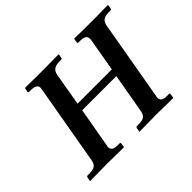

<svg xmlns="http://www.w3.org/2000/svg" viewBox="-134 -877 1109 1109"><g transform="rotate(-45 421.0 -322.5)"><path d="M629 -569Q630 -572 630 -575.5Q630 -579 630 -582Q630 -613 582 -613H568Q559 -613 561 -621L565 -645L567 -646Q567 -646 582.5 -646Q598 -646 621 -645.5Q644 -645 666.5 -645Q689 -645 704 -645Q717 -645 739.5 -645Q762 -645 785 -645.5Q808 -646 824 -646Q840 -646 840 -646L842 -645L838 -621Q836 -613 829 -613H814Q783 -613 769.5 -601.5Q756 -590 752 -569L666 -77Q665 -74 664.5 -71Q664 -68 664 -65Q664 -49 675 -41Q686 -33 712 -33H727Q735 -33 733 -24L729 -1L727 1Q727 1 711 0.5Q695 0 671.5 0Q648 0 625.5 -0.5Q603 -1 590 -1Q575 -1 552.5 -0.5Q530 0 507.5 0Q485 0 469.5 0.5Q454 1 454 1L452 -1L456 -24Q458 -33 466 -33H480Q510 -33 524 -43Q538 -53 542 -77L585 -321H306L263 -77Q262 -74 261.5 -71Q261 -68 261 -65Q261 -49 272 -41Q283 -33 310 -33H324Q332 -33 330 -24L326 -1L324 1Q324 1 308 0.5Q292 0 269 0Q246 0 223.5 -0.5Q201 -1 187 -1Q172 -1 149.5 -0.5Q127 0 104.5 0Q82 0 66.5 0.5Q51 1 51 1L49 -1L53 -24Q55 -33 63 -33H77Q107 -33 121.5 -43Q136 -53 140 -77L226 -569Q228 -577 228 -582Q228 -613 179 -613H165Q158 -613 158 -621L163 -645L165 -646Q165 -646 180.5 -646Q196 -646 218.5 -645.5Q241 -645 263.5 -645Q286 -645 301 -645Q314 -645 336.5 -645Q359 -645 382.5 -645.5Q406 -646 422 -646Q438 -646 438 -646L439 -645L435 -621Q433 -613 426 -613H412Q381 -613 367 -601.5Q353 -590 349 -569L314 -367H594Z"/></g></svg>

Font: Libertinus Serif Semibold Italic
Style: Regular
Weight: 600
Italic angle: -11.5°
Designer: Philipp H. Poll, Khaled Hosny
Foundry: Caleb Maclennan
Version: Version 7.051;RELEASE